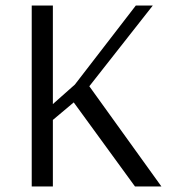

<svg xmlns="http://www.w3.org/2000/svg" viewBox="-20 -670 640 690"><path d="M94 0V-650H170V-296L249 -366L468 -650H529L301 -360L560 0H465L245 -302L170 -239V0Z"/></svg>

Font: Arsenal
Style: Regular
Weight: 400
Designer: Andrij Shevchenko
Foundry: Stairsfor.com
Version: Version 1.000